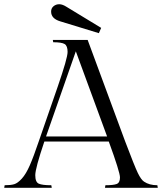

<svg xmlns="http://www.w3.org/2000/svg" viewBox="-56 -889 767 909"><path d="M459 -219H154Q111 -92 111 -59.5Q111 -27 127.5 -19.5Q144 -12 187 -12L189 0H-36L-34 -12Q-5 -12 11.5 -17Q28 -22 47.5 -43.5Q67 -65 85 -106Q103 -147 128 -221L217 -478Q264 -614 264 -643Q264 -672 250 -680.5Q236 -689 196 -689L194 -700H359L536 -221Q581 -102 596.5 -70Q612 -38 626 -29Q651 -12 689 -12L691 0H441L443 -12Q481 -12 496.5 -18Q512 -24 512 -49Q512 -74 459 -219ZM303 -646 162 -243H451ZM260 -856 423 -757 412 -732 229 -788Q186 -801 186 -834Q186 -850 197.5 -859.5Q209 -869 224.5 -869Q240 -869 260 -856Z"/></svg>

Font: Gilda Display
Style: Regular
Weight: 400
Designer: Eduardo Rodriguez Tunni
Foundry: Eduardo Rodriguez Tunni
Version: Version 1.001